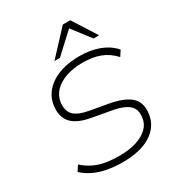

<svg xmlns="http://www.w3.org/2000/svg" viewBox="-218 -1074 1122 1218"><g transform="rotate(-30 343.0 -465.5)"><path d="M324 8Q264 8 212 -1.5Q160 -11 117 -31.5Q74 -52 42 -82L68 -122Q104 -90 142.5 -71.5Q181 -53 226.5 -45.5Q272 -38 327 -38Q398 -38 450.5 -55Q503 -72 534 -102.5Q565 -133 570 -175Q576 -218 560.5 -244.5Q545 -271 508.5 -287.5Q472 -304 415 -313L289 -336Q192 -353 152 -398.5Q112 -444 122 -521Q128 -567 152.5 -602.5Q177 -638 216.5 -663Q256 -688 307 -700.5Q358 -713 418 -713Q499 -713 562.5 -689Q626 -665 667 -618L641 -578Q597 -626 542.5 -646.5Q488 -667 416 -667Q348 -667 295 -649Q242 -631 209.5 -598Q177 -565 170 -518Q163 -458 193.5 -426.5Q224 -395 302 -381L427 -359Q535 -340 582 -297.5Q629 -255 618 -175Q612 -130 588.5 -96Q565 -62 526.5 -38.5Q488 -15 437 -3.5Q386 8 324 8ZM267 -765 429 -939H483L594 -765H553L451 -898L307 -765Z"/></g></svg>

Font: Nunito Sans 10pt SemiExpanded ExtraLight
Style: Italic
Weight: 250
Width: 6
Italic angle: -9°
Designer: Vernon Adams
Foundry: Vernon Adams
Version: Version 3.101;gftools[0.9.27]